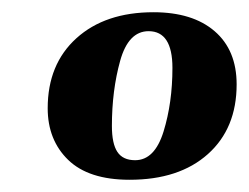

<svg xmlns="http://www.w3.org/2000/svg" viewBox="-20 -638 407 314"><path d="M58 -461Q58 -533 105 -575.5Q152 -618 231 -618Q295 -618 331 -587Q367 -556 367 -500Q367 -428 320 -386Q273 -344 192 -344Q125 -344 91.5 -376.5Q58 -409 58 -461ZM262 -527Q262 -587 223 -587Q190 -587 176.5 -538.5Q163 -490 163 -432Q163 -403 172 -389.5Q181 -376 201 -376Q233 -376 247.5 -423Q262 -470 262 -527Z"/></svg>

Font: Unna
Style: Bold Italic
Weight: 700
Italic angle: -8.05°
Designer: Jorge de Buen Unna
Foundry: Omnibus-Type
Version: Version 2.008